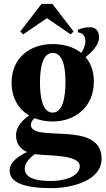

<svg xmlns="http://www.w3.org/2000/svg" viewBox="-20 -735 550 994"><path d="M40 -307C40 -226 77 -169 131 -137C101 -117 63 -82 63 -34C63 11 88 38 120 52C76 73 30 103 30 149C30 213 113 239 245 239C355 239 506 199 506 87C506 -117 140 8 140 -89C140 -103 149 -115 159 -123C187 -112 220 -106 253 -106C366 -106 466 -179 466 -313C466 -366 450 -408 423 -439C453 -463 493 -502 493 -541C493 -574 476 -594 446 -594C424 -594 412 -591 383 -581V-567C406 -567 422 -549 422 -522C422 -501 413 -480 401 -461C362 -492 309 -507 253 -507C140 -507 40 -440 40 -307ZM319 -311C319 -235 306 -152 253 -152C200 -152 187 -231 187 -307C187 -383 200 -461 253 -461C306 -461 319 -386 319 -311ZM393 126C393 167 337 202 241 202C170 202 108 188 108 138C108 109 133 83 160 63C233 73 393 64 393 126ZM195 -715 85 -572 100 -557 223 -641 346 -557 361 -572 251 -715Z"/></svg>

Font: Berkshire Swash
Style: Regular
Weight: 700
Designer: Astigmatic (AOETI)
Foundry: Astigmatic (AOETI)
Version: Version 1.000